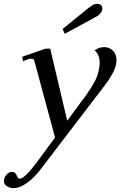

<svg xmlns="http://www.w3.org/2000/svg" viewBox="-53 -722 623 994"><path d="M282 -547 271 -572 403 -679Q417 -690 427 -696Q437 -702 450 -702Q465 -702 472 -693Q479 -684 476 -672Q472 -648 435 -630ZM550 -410Q550 -399 547 -385Q543 -365 526 -335Q509 -305 487 -277L157 155Q125 197 87.5 224.5Q50 252 16 252Q-3 252 -19.5 240.5Q-36 229 -32 206Q-29 193 -17.5 180.5Q-6 168 9 168Q20 168 25 173Q30 178 35 189Q38 196 41 199.5Q44 203 49 203Q73 203 131 127L232 -10L124 -410Q121 -418 108 -418Q95 -418 66 -405L62 -428L182 -470H207L295 -97L394 -231Q422 -271 437.5 -300Q453 -329 460 -366Q463 -384 463 -398Q463 -438 437 -461Q458 -478 487 -478Q512 -478 531 -460.5Q550 -443 550 -410Z"/></svg>

Font: Taviraj
Style: Italic
Weight: 400
Italic angle: -12°
Designer: Katatrad Team
Foundry: CadsonDemak
Version: Version 1.001